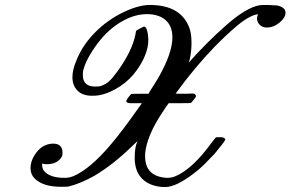

<svg xmlns="http://www.w3.org/2000/svg" viewBox="-20 -737 1171 774"><path d="M351 -351Q313 -351 292.5 -371.5Q272 -392 272 -426Q272 -455 286 -488Q310 -552 361.5 -604.5Q413 -657 478 -688Q539 -717 584 -717Q712 -717 745 -620Q752 -598 752 -564Q752 -530 745 -498L741 -485L744 -488Q811 -564 892 -635.5Q973 -707 1027 -716Q1035 -717 1060 -717Q1083 -716 1095 -715Q1107 -714 1119 -706.5Q1131 -699 1131 -686Q1131 -666 1107 -646Q1083 -626 1055 -626Q1038 -626 1027 -637Q1016 -648 1016 -663Q1016 -669 1020 -679H1015Q994 -675 964 -655Q935 -635 884 -587Q807 -514 728 -413L688 -360Q688 -359 725 -359Q732 -359 742 -359.5Q752 -360 755 -360Q770 -360 770 -348Q769 -345 760.5 -334.5Q752 -324 750 -322Q748 -321 704 -321H660Q650 -308 638 -289Q571 -190 565 -117V-107Q565 -25 653 -20Q673 -20 688 -27Q757 -56 837 -167Q846 -179 850 -183L856 -184Q861 -184 865 -184Q866 -184 868 -184Q888 -184 888 -173Q883 -163 845 -117Q801 -70 779 -52Q706 8 659 16Q654 17 638 17Q584 14 553.5 -16Q523 -46 523 -101Q523 -145 534 -167L532 -166Q530 -164 525.5 -160Q521 -156 518 -153Q439 -75 360 -28Q302 4 256 15Q250 16 226 16Q153 16 119 -18Q103 -35 103 -59Q103 -85 118 -109.5Q133 -134 152 -146Q172 -158 194 -158Q232 -158 232 -121Q232 -111 230 -107Q213 -75 168 -75Q158 -75 150 -78V-70Q150 -55 161 -44Q185 -20 241 -20Q258 -20 276 -27Q344 -56 428 -156Q472 -208 527 -286L552 -321H524H507Q489 -321 489 -330Q489 -333 497.5 -344.5Q506 -356 509 -358Q511 -359 545 -359H579L583 -367Q605 -401 618 -423Q675 -523 675 -586Q675 -632 647.5 -656Q620 -680 572 -680Q521 -680 468.5 -649Q416 -618 375 -564Q326 -499 315 -451Q314 -446 314 -434Q314 -388 364 -388Q378 -388 386 -390Q406 -397 420 -409.5Q434 -422 457 -454Q513 -533 526 -598Q526 -601 527 -604.5Q528 -608 528 -610L529 -613Q531 -615 545 -622.5Q559 -630 560 -630Q569 -630 573.5 -612Q578 -594 578 -577Q578 -562 575 -547Q565 -501 532 -455Q506 -417 464 -389Q422 -361 379 -353Q371 -351 351 -351Z"/></svg>

Font: MathJax_Script
Style: Regular
Weight: 400
Version: Version 1.1